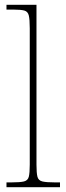

<svg xmlns="http://www.w3.org/2000/svg" viewBox="-20 -780 277 800"><path d="M7 0V-20H27Q64 -20 80 -24Q96 -28 100 -43.5Q104 -59 104 -94V-662Q104 -699 100 -715.5Q96 -732 81.5 -736Q67 -740 37 -740H7V-760H132V-94Q132 -59 136 -43.5Q140 -28 156.5 -24Q173 -20 209 -20H230V0Z"/></svg>

Font: Noto Serif Georgian SemiCondensed Thin
Style: Regular
Weight: 100
Width: 4
Designer: Monotype Design Team, Akaki Razmadze
Foundry: Google LLC
Version: Version 2.003; ttfautohint (v1.8.4.7-5d5b)